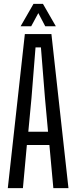

<svg xmlns="http://www.w3.org/2000/svg" viewBox="-20 -977 396 997"><path d="M20.5 0 109 -800H247L335.5 0H257L236.5 -224H119.5L99 0ZM127 -293H229.5L213.5 -468L192.5 -731H164.5L143.5 -468ZM87 -840.5 154 -957H203L270 -840.5H215L179 -909L142 -840.5Z"/></svg>

Font: Big Shoulders Display Thin Medium
Style: Regular
Weight: 500
Version: Version 2.002